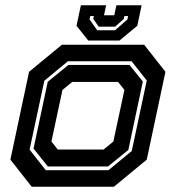

<svg xmlns="http://www.w3.org/2000/svg" viewBox="-20 -710 668 730"><path d="M100.5 0 19.5 -103 90.5 -437 215.5 -540H528L609 -437L538 -103L413 0ZM154 -63H392.5L481 -136L538 -404L480.5 -477H238L148.5 -403L92.5 -141ZM162 -77 107.5 -145 161.5 -399 240 -463H472.5L523 -400L468 -140L390.5 -77ZM199.5 -141.5H374L411 -172L453 -368L429 -398.5H254.5L217.5 -368L175.5 -172ZM315.5 -556 271 -612 287.5 -690H383.5L375.5 -652H414.5L422.5 -690H518.5L502 -612L434.5 -556ZM349.5 -595H417.5L464.5 -636L467 -649H453L450.5 -638L417.5 -608.5H355.5L334.5 -638L337 -649H323L320.5 -636Z"/></svg>

Font: Tourney Thin
Style: Italic
Weight: 100
Italic angle: -12°
Designer: Tyler Finck
Foundry: Etcetera Type Co
Version: Version 1.015